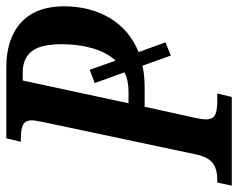

<svg xmlns="http://www.w3.org/2000/svg" viewBox="-111 -661 754 608"><g transform="rotate(-90 266.0 -357.0)"><path d="M405 -295 436 -210 394 -193 362 -283Q333 -276 293 -276H232L197 -117Q192 -95 192 -82Q192 -60 206 -53Q220 -46 249 -46H274L263 0H-18L-8 -46H3Q33 -46 52.5 -59.5Q72 -73 81 -113L184 -600Q189 -625 189 -632Q189 -654 175 -661Q161 -668 132 -668H121L132 -714H357Q448 -714 499 -667Q550 -620 550 -531Q550 -449 513 -386.5Q476 -324 405 -295ZM430 -539Q430 -605 407.5 -633.5Q385 -662 341 -662H315L243 -327H280Q316 -327 341 -340L307 -434L349 -450L378 -368Q404 -396 417 -440.5Q430 -485 430 -539Z"/></g></svg>

Font: Noto Serif CondSemiBold
Style: Italic
Weight: 600
Width: 3
Italic angle: -12°
Designer: Monotype Design Team
Foundry: Monotype Imaging Inc.
Version: Version 1.001